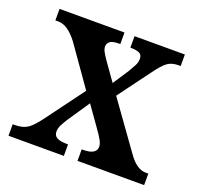

<svg xmlns="http://www.w3.org/2000/svg" viewBox="-100 -645 780 753"><g transform="rotate(20 290.0 -268.0)"><path d="M8 0V-48H17Q50 -48 70 -61.5Q90 -75 117 -112L234 -270L118 -435Q98 -461 78.5 -474.5Q59 -488 38 -488H26V-536H297V-488H294Q264 -488 254 -479.5Q244 -471 244 -459Q244 -449 249.5 -438.5Q255 -428 265 -413L321 -334L365 -401Q375 -418 382 -431.5Q389 -445 389 -459Q389 -477 376 -482.5Q363 -488 343 -488H339V-536H549V-488H541Q513 -488 495 -475.5Q477 -463 448 -423L351 -292L488 -101Q508 -72 526.5 -60Q545 -48 562 -48H574V0H296V-48H301Q357 -48 357 -81Q357 -92 350 -105.5Q343 -119 321 -150L265 -229L203 -137Q194 -123 186.5 -108.5Q179 -94 179 -80Q179 -63 192.5 -55.5Q206 -48 236 -48H239V0Z"/></g></svg>

Font: Noto Serif Myanmar SemiCondensed SemiBold
Style: Regular
Weight: 600
Width: 4
Designer: Ben Mitchell and the Monotype Design Team
Foundry: Monotype Imaging Inc.
Version: Version 2.106; ttfautohint (v1.8.4.7-5d5b)